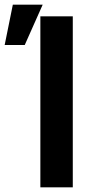

<svg xmlns="http://www.w3.org/2000/svg" viewBox="-21 -800 400 823"><path d="M152 3V-730H291V3ZM162 -780 85 -607H-1L34 -780Z"/></svg>

Font: Sinter Bold
Style: Regular
Weight: 700
Foundry: Adobe & rsms
Version: Version 1.000